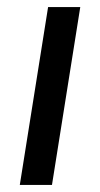

<svg xmlns="http://www.w3.org/2000/svg" viewBox="-20 -523 283 543"><path d="M36 0 116 -503H207L127 0Z"/></svg>

Font: Mulish Medium
Style: Italic
Weight: 500
Italic angle: -9°
Designer: Vernon Adams
Foundry: Vernon Adams
Version: Version 3.603; ttfautohint (v1.8.3)